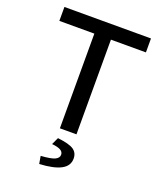

<svg xmlns="http://www.w3.org/2000/svg" viewBox="-159 -757 918 1088"><g transform="rotate(20 300.0 -212.5)"><path d="M250 0V-571H39V-655H561V-571H350V0ZM209 230 201 184Q262 180 285 169Q308 158 308 139Q308 121 290.5 111.5Q273 102 239 99L259 56Q329 64 355.5 82Q382 100 382 135Q382 180 337.5 203Q293 226 209 230Z"/></g></svg>

Font: Source Code Pro ExtraLight Medium
Style: Regular
Weight: 500
Monospace: yes
Version: Version 1.018;hotconv 1.0.116;makeotfexe 2.5.65601